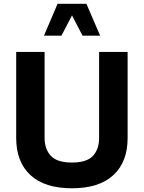

<svg xmlns="http://www.w3.org/2000/svg" viewBox="-20 -988 758 1013"><path d="M502.9 -713.9V-260.3Q502.9 -201.2 470.5 -165.8Q438 -130.4 359.6 -130.4Q281.2 -130.4 248.3 -165.8Q215.3 -201.2 215.3 -260.3V-713.9H65.4V-259.8Q65.4 -133.7 140.6 -64.2Q215.8 5.4 359.4 5.4Q502.9 5.4 578.1 -64.2Q653.3 -133.7 653.3 -259.8V-713.9ZM508.3 -799.8 436 -967.8H283.7L211.9 -799.8H304.2L359.9 -906.7L415.5 -799.8Z"/></svg>

Font: Estedad-FD-VF Thin
Style: Regular
Weight: 100
Designer: Amin Abedi
Version: Version 5.0